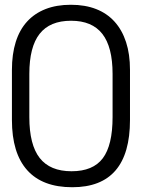

<svg xmlns="http://www.w3.org/2000/svg" viewBox="-20 -772 594 805"><path d="M30 -269Q30 -130 94 -58.5Q158 13 283 13Q404 13 464.5 -57.5Q525 -128 525 -269V-479Q525 -545 508.5 -595.5Q492 -646 460.5 -681Q429 -716 383 -734Q337 -752 277 -752Q217 -752 171 -734Q125 -716 93.5 -681.5Q62 -647 46 -596Q30 -545 30 -479ZM103 -281V-462Q103 -575 146 -630Q189 -685 278 -685Q366 -685 409 -630Q452 -575 452 -462V-281Q452 -163 411 -108.5Q370 -54 280 -54Q190 -54 146.5 -109.5Q103 -165 103 -281Z"/></svg>

Font: Involve
Style: Regular
Weight: 400
Designer: Stefan Peev
Foundry: Context Ltd.
Version: Version 1.001